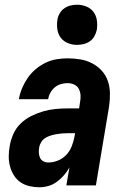

<svg xmlns="http://www.w3.org/2000/svg" viewBox="-20 -785 540 813"><path d="M146 8Q125 8 104 3Q83 -2 66.5 -13.5Q50 -25 39 -42.5Q28 -60 22.5 -80Q17 -100 17 -122Q17 -144 21 -166Q25 -191 36 -216.5Q47 -242 67 -261.5Q87 -281 112 -293.5Q137 -306 163 -313.5Q189 -321 215 -323.5Q241 -326 267 -326H315L319 -353Q319 -353 319 -353Q319 -353 319 -353Q322 -367 321 -382Q320 -397 313.5 -409Q307 -421 294 -427Q281 -433 266 -433Q252 -433 238 -429Q224 -425 212.5 -415.5Q201 -406 193.5 -392.5Q186 -379 184 -365H60Q64 -389 73.5 -411.5Q83 -434 97 -454.5Q111 -475 130.5 -491.5Q150 -508 172.5 -519Q195 -530 219 -534Q243 -538 266 -538Q294 -538 320.5 -533.5Q347 -529 370 -517Q393 -505 410.5 -486Q428 -467 436.5 -442.5Q445 -418 445.5 -390.5Q446 -363 442 -335L386 0H261L274 -76Q264 -58 250.5 -42.5Q237 -27 220.5 -15Q204 -3 185 2.5Q166 8 146 8ZM185 -97Q205 -97 225 -105Q245 -113 260 -128.5Q275 -144 283 -164Q291 -184 295 -204L298 -221H267Q255 -221 243 -220Q231 -219 219.5 -217Q208 -215 196 -211.5Q184 -208 173 -201.5Q162 -195 155 -184Q148 -173 146 -161Q144 -150 144.5 -138.5Q145 -127 149.5 -117Q154 -107 163.5 -102Q173 -97 185 -97ZM306 -595Q286 -595 267.5 -602.5Q249 -610 237.5 -625Q226 -640 223 -660Q220 -680 223 -701Q225 -715 232.5 -728Q240 -741 252 -749.5Q264 -758 278 -761.5Q292 -765 306 -765Q327 -765 345.5 -757.5Q364 -750 375.5 -735Q387 -720 390 -700Q393 -680 390 -659Q387 -645 380 -632Q373 -619 361 -610.5Q349 -602 334.5 -598.5Q320 -595 306 -595Z"/></svg>

Font: Iosevka Curly XBdObl
Style: Regular
Weight: 800
Italic angle: -9°
Monospace: yes
Designer: Belleve Invis
Foundry: Belleve Invis
Version: Version 11.1.0; ttfautohint (v1.8.3)